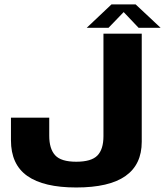

<svg xmlns="http://www.w3.org/2000/svg" viewBox="-20 -824 731 850"><path d="M317.5 6Q463.5 6 535.5 -44.8Q607.5 -95.5 607.5 -196.5V-675H438V-221Q438 -163 411.2 -135.5Q384.5 -108 317.5 -108Q250 -108 224 -136.8Q198 -165.5 198 -223V-303H28.5V-203Q28.5 -96 101 -45Q173.5 6 317.5 6ZM364 -701H460.5L527.5 -770.5L593.5 -701H691L580.5 -804.5H473.5Z"/></svg>

Font: Anybody UltraCondensed Thin
Style: Bold
Weight: 700
Version: Version 1.111